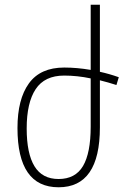

<svg xmlns="http://www.w3.org/2000/svg" viewBox="-20 -780 525 813"><path d="M403 -241Q403 13 228 13Q54 13 54 -238Q54 -360 102.5 -427Q151 -494 252 -494Q306 -494 364 -484V-760H403V-476Q444 -467 483 -453L473 -420Q439 -431 403 -440ZM252 -460Q169 -460 131 -402.5Q93 -345 93 -236Q93 -130 126 -76Q159 -22 228 -22Q299 -22 331.5 -77Q364 -132 364 -244V-448Q336 -454 307.5 -457Q279 -460 252 -460Z"/></svg>

Font: Noto Sans Armenian SemiCondensed ExtraLight
Style: Regular
Weight: 200
Width: 4
Designer: Monotype Design Team
Foundry: Monotype Imaging Inc.
Version: Version 2.008; ttfautohint (v1.8.4.7-5d5b)